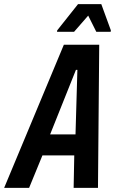

<svg xmlns="http://www.w3.org/2000/svg" viewBox="-58 -903 553 923"><path d="M-38 0 249 -688H419L413 0H296L299 -156H146L82 0ZM183 -257H305L314 -567H307ZM216 -750 217 -757 317 -883H429L475 -757L474 -750H405L366 -828L298 -750Z"/></svg>

Font: Saira Condensed SemiBold
Style: Italic
Weight: 600
Width: 3
Italic angle: -12°
Designer: Hector Gatti with collaboration of the Omnibus-Type team
Foundry: Omnibus-Type
Version: Version 1.101